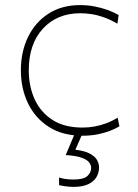

<svg xmlns="http://www.w3.org/2000/svg" viewBox="-20 -524 542 754"><path d="M304 9Q226.5 9 172.5 -25.2Q118.5 -59.5 90.2 -117.8Q62 -176 62 -248Q62 -320.5 90 -378.5Q118 -436.5 170.2 -470.2Q222.5 -504 295 -504Q323.5 -504 351 -498.8Q378.5 -493.5 402.8 -484.8Q427 -476 446 -465L441 -431Q413.5 -447 388 -456Q362.5 -465 339.5 -468.5Q316.5 -472 296 -472Q204 -472 148.5 -411.5Q93 -351 93 -248Q93 -185 116.2 -134Q139.5 -83 186.2 -53Q233 -23 304 -23Q327.5 -23 351 -27.2Q374.5 -31.5 397.5 -40Q420.5 -48.5 442 -62L449 -28Q433.5 -18.5 411.5 -10Q389.5 -1.5 362.2 3.8Q335 9 304 9ZM268 210Q259.5 210 249.2 209Q239 208 229.2 206.5Q219.5 205 212 203V173Q219.5 176 234.8 178.5Q250 181 268 181Q308.5 181 323.2 167.2Q338 153.5 338 135Q338 124.5 330.2 114Q322.5 103.5 301 95.5Q279.5 87.5 238 85L279 -12H304V0L276 64Q313.5 68.5 333.8 79.8Q354 91 361.5 105.2Q369 119.5 369 133Q369 154 358.8 171.5Q348.5 189 326.2 199.5Q304 210 268 210Z"/></svg>

Font: Commissioner Thin Thin
Style: Regular
Weight: 250
Version: Version 1.000